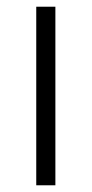

<svg xmlns="http://www.w3.org/2000/svg" viewBox="-20 -552 273 572"><path d="M145 0H88V-532H145Z"/></svg>

Font: Noto Sans Myanmar Light
Style: Regular
Weight: 300
Designer: Monotype Design Team
Foundry: Monotype Imaging Inc.
Version: Version 2.107; ttfautohint (v1.8.4.7-5d5b)